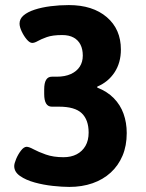

<svg xmlns="http://www.w3.org/2000/svg" viewBox="-20 -728 575 756"><path d="M251 -708Q345 -708 400.5 -660.5Q456 -613 456 -533Q456 -481 431 -443Q406 -405 363 -387V-383Q402 -368 428 -341.5Q454 -315 466.5 -280Q479 -245 479 -204Q479 -154 462.5 -115Q446 -76 416 -48.5Q386 -21 344.5 -6.5Q303 8 253 8Q225 8 188 4Q151 0 116.5 -9.5Q82 -19 59 -35Q36 -51 36 -74Q36 -84 43.5 -102Q51 -120 62.5 -135Q74 -150 85 -150Q94 -150 112.5 -140Q131 -130 160.5 -119.5Q190 -109 230 -109Q260 -109 282 -120.5Q304 -132 316.5 -153.5Q329 -175 329 -206Q329 -256 302 -282Q275 -308 212 -308H184Q154 -308 154 -358V-376Q154 -426 184 -426H203Q236 -426 259 -436.5Q282 -447 294 -465.5Q306 -484 306 -509Q306 -534 297 -552Q288 -570 270 -580Q252 -590 225 -590Q187 -590 164.5 -582Q142 -574 129 -566.5Q116 -559 107 -559Q97 -559 85.5 -572.5Q74 -586 65.5 -604Q57 -622 57 -635Q57 -654 73 -667.5Q89 -681 116.5 -690Q144 -699 179 -703.5Q214 -708 251 -708Z"/></svg>

Font: Asap VF Beta
Style: Regular
Weight: 400
Designer: Pablo Cosgaya
Foundry: Pablo Cosgaya
Version: Version 1.007